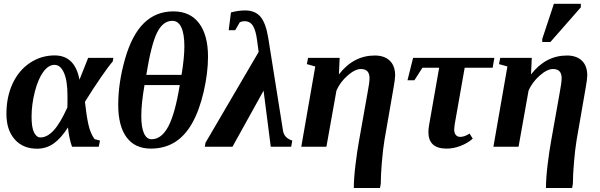

<svg xmlns="http://www.w3.org/2000/svg" viewBox="-20 -758 3098 992"><path d="M496.6 -31.7 490.2 0H352.1Q336.9 -42.5 331.1 -99.6Q295.4 -43.5 257.3 -16.6Q219.2 10.3 171.4 10.3Q98.6 10.3 55.9 -38.1Q13.2 -86.4 13.2 -169.4Q13.2 -257.8 45.4 -326.7Q77.6 -395.5 135.5 -433.6Q193.4 -471.7 262.2 -471.7Q367.2 -471.7 390.6 -346.2L435.5 -459H565.9L562 -439.5Q543.9 -419.9 503.2 -361.1Q462.4 -302.2 418.9 -231.9Q426.3 -162.1 436.8 -114.7Q447.3 -67.4 468.8 -39.1ZM328.6 -264.6Q328.6 -340.8 310.5 -381.8Q292.5 -422.9 261.7 -422.9Q230 -422.9 203.4 -386.2Q176.8 -349.6 159.9 -283.9Q143.1 -218.3 143.1 -154.3Q143.1 -99.1 156 -73.5Q168.9 -47.9 189 -47.9Q223.6 -47.9 257.3 -84.2Q291 -120.6 328.1 -203.1L328.6 -235.4Z M876 -699.2Q961.9 -699.2 1008.3 -638.2Q1054.7 -577.1 1054.7 -464.8Q1054.7 -380.4 1032 -282.7Q1009.3 -185.1 971.7 -119.6Q934.1 -54.2 881.3 -22.2Q828.6 9.8 759.3 9.8Q677.2 9.8 634 -48.6Q590.8 -106.9 590.8 -216.3Q590.8 -330.6 626.2 -454.1Q661.6 -577.6 723.4 -638.4Q785.2 -699.2 876 -699.2ZM870.6 -650.4Q821.8 -650.4 791.5 -589.4Q761.2 -528.3 735.8 -371.1H918Q932.6 -460 932.6 -518.1Q932.6 -583 916.7 -616.7Q900.9 -650.4 870.6 -650.4ZM726.6 -318.4Q710 -223.1 710 -159.2Q710 -99.6 723.9 -69.1Q737.8 -38.6 763.2 -38.6Q814.5 -38.6 849.6 -104.7Q884.8 -170.9 908.7 -318.4Z M1341.8 -289.6 1181.2 0H1038.1L1042 -21L1316.4 -489.7L1308.6 -546.9Q1302.2 -599.1 1287.4 -623.8Q1272.5 -648.4 1244.1 -648.4Q1229.5 -648.4 1218.8 -642.6L1195.3 -602.1H1161.6L1173.3 -693.8Q1211.9 -704.1 1246.6 -704.1Q1297.9 -704.1 1325.7 -671.6Q1353.5 -639.2 1366.2 -560.5L1442.4 -81.5Q1448.7 -44.9 1490.2 -31.7L1484.4 0H1378.9Z M1916.5 -471.2Q1965.8 -471.2 1993.7 -444.6Q2021.5 -418 2021.5 -368.2Q2021.5 -350.1 2013.2 -303.7L1966.3 -33.7Q1958.5 13.7 1952.9 80.6Q1947.3 147.5 1947.3 191.4L1943.4 213.4H1808.1Q1808.1 163.6 1816.7 93Q1825.2 22.5 1834.5 -27.8L1878.9 -277.8Q1889.2 -331.5 1889.2 -354Q1889.2 -401.4 1844.7 -401.4Q1814 -401.4 1775.4 -367.2Q1736.8 -333 1718.3 -290L1666.5 0H1536.6L1608.9 -414.6L1565.4 -426.8L1571.8 -459H1734.9L1731 -373.5Q1806.6 -471.2 1916.5 -471.2Z M2287.1 9.8Q2193.4 9.8 2193.4 -76.2Q2193.4 -89.4 2196.8 -110.8L2249 -408.2H2162.6L2121.1 -343.3H2085.4L2114.3 -459H2534.2L2525.4 -408.2H2380.9L2329.1 -114.7L2326.7 -89.4Q2326.7 -70.8 2335 -60.8Q2343.3 -50.8 2357.9 -50.8Q2379.9 -50.8 2406.2 -67.9L2422.4 -41.5Q2396 -18.1 2359.6 -4.2Q2323.2 9.8 2287.1 9.8Z M2909.2 -471.2Q2958.5 -471.2 2986.3 -444.6Q3014.2 -418 3014.2 -368.2Q3014.2 -350.1 3005.9 -303.7L2959 -33.7Q2951.2 13.7 2945.6 80.6Q2939.9 147.5 2939.9 191.4L2936 213.4H2800.8Q2800.8 163.6 2809.3 93Q2817.9 22.5 2827.1 -27.8L2871.6 -277.8Q2881.8 -331.5 2881.8 -354Q2881.8 -401.4 2837.4 -401.4Q2806.6 -401.4 2768.1 -367.2Q2729.5 -333 2710.9 -290L2659.2 0H2529.3L2601.6 -414.6L2558.1 -426.8L2564.5 -459H2727.5L2723.6 -373.5Q2799.3 -471.2 2909.2 -471.2ZM2781.7 -541V-557.1L2841.8 -738.3H2981V-720.2L2823.7 -541Z"/></svg>

Font: Tinos
Style: Bold Italic
Weight: 700
Italic angle: -16.333°
Designer: Steve Matteson
Foundry: Monotype Imaging Inc.
Version: Version 1.23